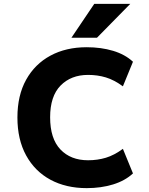

<svg xmlns="http://www.w3.org/2000/svg" viewBox="-20 -960 769 992"><path d="M428 12Q321 12 240.5 -31.5Q160 -75 115 -157Q70 -239 70 -353Q70 -467 115 -548Q160 -629 240.5 -672.5Q321 -716 428 -716Q502 -716 564 -697.5Q626 -679 667 -641L615 -514Q570 -547 527 -560Q484 -573 435 -573Q347 -573 293 -518Q239 -463 239 -354Q239 -244 292 -188Q345 -132 435 -132Q484 -132 527 -145Q570 -158 615 -191L667 -64Q626 -26 564 -7Q502 12 428 12ZM349 -765 467 -940H653L481 -765Z"/></svg>

Font: Nunito Sans 6pt ExtraBold
Style: Regular
Weight: 800
Version: Version 3.101;gftools[0.9.27]